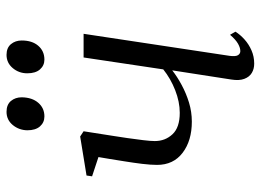

<svg xmlns="http://www.w3.org/2000/svg" viewBox="-125 -663 798 588"><g transform="rotate(-90 274.0 -369.0)"><path d="M166 -512 151.5 -419.5Q149 -403 145.2 -378Q141.5 -353 138.8 -329.8Q136 -306.5 136 -294Q136 -262 156.8 -239.8Q177.5 -217.5 222.5 -217.5Q256 -217.5 291.8 -231.5Q327.5 -245.5 355.5 -268L392 -512H464.5L397 -65Q394.5 -46.5 399 -39.2Q403.5 -32 411.5 -32Q421.5 -32 434 -39Q446.5 -46 461.5 -63.5L471 -47Q462 -32.5 447.2 -19.2Q432.5 -6 413.8 2.2Q395 10.5 373 10.5Q357 10.5 344.8 3.2Q332.5 -4 326.5 -19.8Q320.5 -35.5 324.5 -60L352.5 -240.5Q333.5 -225.5 308 -211.8Q282.5 -198 254 -189.2Q225.5 -180.5 195.5 -180.5Q137 -180.5 100 -208.8Q63 -237 63 -287Q63 -306 66.2 -332.8Q69.5 -359.5 73.8 -386Q78 -412.5 81 -431L87 -466.5L28 -486L30.5 -503L150 -522.5ZM211.5 -632Q193 -632 181 -645.5Q169 -659 169 -684.5Q169.5 -710 185.2 -729Q201 -748 225.5 -748Q247.5 -748 258.8 -734.5Q270 -721 270 -701.5Q269.5 -669.5 253.2 -650.8Q237 -632 211.5 -632ZM385.5 -632Q367.5 -632 355.5 -645.5Q343.5 -659 343.5 -684.5Q343.5 -710 359.5 -729Q375.5 -748 400 -748Q421.5 -748 432.8 -734.5Q444 -721 444 -701.5Q444 -669.5 427.8 -650.8Q411.5 -632 385.5 -632Z"/></g></svg>

Font: Merriweather 120pt Light
Style: Italic
Weight: 300
Italic angle: -7.8°
Version: Version 2.101